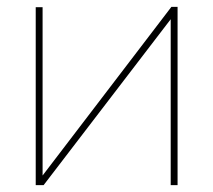

<svg xmlns="http://www.w3.org/2000/svg" viewBox="-20 -539 621 559"><path d="M104 -518V-28L479 -519H497V0H477V-483L107 0H84V-518Z"/></svg>

Font: Raleway
Style: Thin
Weight: 100
Designer: Matt McInerney, Pablo Impallari, Rodrigo Fuenzalida
Foundry: Matt McInerney, Pablo Impallari, Rodrigo Fuenzalida
Version: Version 3.000